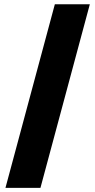

<svg xmlns="http://www.w3.org/2000/svg" viewBox="-20 -782 452 911"><path d="M406.2 -761.7 171.9 109.4H5.9L240.2 -761.7Z"/></svg>

Font: Inter Black
Style: Regular
Weight: 900
Designer: Rasmus Andersson
Foundry: rsms
Version: Version 4.000;git-a52131595